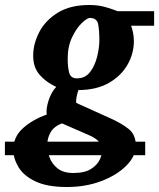

<svg xmlns="http://www.w3.org/2000/svg" viewBox="-45 -520 638 769"><path d="M572.3 -417H480Q484.4 -405.8 487.8 -389.4Q491.2 -373 491.2 -355Q491.2 -305.7 465.8 -261Q440.4 -216.3 391.1 -188Q341.8 -159.7 269 -159.2Q264.2 -145 261.5 -130.6Q258.8 -116.2 260.3 -107.9L393.1 -47.9Q440.9 -26.9 470 -3.7Q499 19.5 499 63Q499 105 461.4 143.1Q423.8 181.2 361.3 205.1Q298.8 229 223.1 229Q144 229 96.9 206.5Q49.8 184.1 29.1 149.4Q8.3 114.7 8.3 79.1Q8.3 28.3 47.1 -6.6Q85.9 -41.5 142.1 -61Q138.7 -84 149.7 -117.9Q160.6 -151.9 180.2 -171.9Q140.1 -190.4 114 -220Q87.9 -249.5 87.9 -296.9Q87.9 -343.8 111.8 -390.6Q135.7 -437.5 185.8 -468.8Q235.8 -500 313 -500Q350.6 -500 381.3 -490.5Q412.1 -481 426.3 -475.1H572.3ZM353 -359.9Q353 -395.5 348.4 -421.9Q343.8 -448.2 314.9 -448.2Q304.2 -448.2 282.7 -427.7Q261.2 -407.2 243.7 -370.6Q226.1 -334 226.1 -285.2Q226.1 -250.5 232.2 -228.3Q238.3 -206.1 263.2 -206.1Q296.4 -206.1 315.9 -231.7Q335.4 -257.3 344.2 -293.5Q353 -329.6 353 -359.9ZM364.3 83Q364.3 65.9 353.5 50.8Q342.8 35.6 314.9 22.9L203.1 -25.9Q170.4 -13.2 157.2 10.5Q144 34.2 144 62Q144 83.5 153.1 109.4Q162.1 135.3 185.1 154.1Q208 172.9 249 172.9Q294.4 172.9 319.6 156.7Q344.7 140.6 354.5 119.4Q364.3 98.1 364.3 83ZM536.6 101.6H-25.4V47.4H536.6Z"/></svg>

Font: Charis
Style: Bold Italic
Weight: 700
Italic angle: -11°
Designer: Walt Agee, Miriam Martin, Annie Olsen, Victor Gaultney, Lorna Priest, Alan Ward, Bob Hallissy, Martin Hosken, Sharon Cor
Foundry: SIL Global
Version: Version 7.000